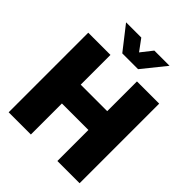

<svg xmlns="http://www.w3.org/2000/svg" viewBox="-257 -1094 1241 1241"><g transform="rotate(45 363.5 -474.0)"><path d="M39.1 0V-727.5H242.2V-455.6H484.4V-727.5H687.5V0H484.4V-283.7H242.2V0ZM303.7 -947.8 361.3 -869.6 422.9 -947.8H561.5V-947.3L433.6 -788.6H289.1L165 -947.3V-947.8Z"/></g></svg>

Font: Inter Display Black
Style: Regular
Weight: 900
Designer: Rasmus Andersson
Foundry: rsms
Version: Version 4.000;git-a52131595